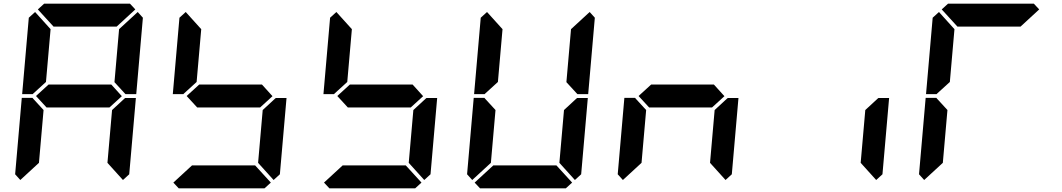

<svg xmlns="http://www.w3.org/2000/svg" viewBox="-20 -1020 5752 1040"><path d="M583 -562 640 -499 573 -438H232L175 -500L243 -562ZM162 -515 157 -510H100L136 -924L170 -955L254 -862L229 -576ZM90 -45 62 -76 98 -490H156L160 -485L216 -424L191 -138ZM653 -485 658 -489H716L680 -76L646 -45L562 -138L587 -424ZM726 -955 754 -924 718 -510H660L656 -514L600 -575L625 -862ZM185 -969 219 -1000H684L713 -969L612 -876H270Z M1399 -562 1456 -499 1389 -438H1048L991 -500L1059 -562ZM978 -515 973 -510H916L952 -924L986 -955L1070 -862L1045 -576ZM1447 -31 1413 0H948L919 -31L1020 -124H1362ZM1469 -485 1474 -489H1532L1496 -76L1462 -45L1378 -138L1403 -424Z M2215 -562 2272 -499 2205 -438H1864L1807 -500L1875 -562ZM1794 -515 1789 -510H1732L1768 -924L1802 -955L1886 -862L1861 -576ZM2263 -31 2229 0H1764L1735 -31L1836 -124H2178ZM2285 -485 2290 -489H2348L2312 -76L2278 -45L2194 -138L2219 -424Z M2538 -45 2510 -76 2546 -490H2604L2608 -485L2664 -424L2639 -138ZM3079 -31 3045 0H2580L2551 -31L2652 -124H2994ZM3101 -485 3106 -489H3164L3128 -76L3094 -45L3010 -138L3035 -424ZM3174 -955 3202 -924 3166 -510H3108L3104 -514L3048 -575L3073 -862ZM2610 -515 2605 -510H2548L2584 -924L2618 -955L2702 -862L2677 -576Z M3847 -562 3904 -499 3837 -438H3496L3439 -500L3507 -562ZM3354 -45 3326 -76 3362 -490H3420L3424 -485L3480 -424L3455 -138ZM3917 -485 3922 -489H3980L3944 -76L3910 -45L3826 -138L3851 -424Z M4733 -485 4738 -489H4796L4760 -76L4726 -45L4642 -138L4667 -424Z M4986 -45 4958 -76 4994 -490H5052L5056 -485L5112 -424L5087 -138ZM5081 -969 5115 -1000H5580L5609 -969L5508 -876H5166ZM5058 -515 5053 -510H4996L5032 -924L5066 -955L5150 -862L5125 -576Z"/></svg>

Font: DSEG7 Classic
Style: BoldItalic
Weight: 700
Italic angle: -5°
Designer: Keshikan(Twitter:@keshinomi_88pro)
Version: Version 0.46